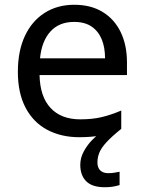

<svg xmlns="http://www.w3.org/2000/svg" viewBox="-20 -566 604 806"><path d="M389 116Q389 138 401 149.5Q413 161 434 161Q451 161 462.5 158.5Q474 156 482 155V211Q468 215 454 217.5Q440 220 420 220Q367 220 342 195Q317 170 317 126Q317 97 331.5 70Q346 43 367.5 21Q389 -1 409 -15L489 -25Q449 7 427 31Q405 55 397 75Q389 95 389 116ZM292 -546Q361 -546 410.5 -516Q460 -486 486.5 -431.5Q513 -377 513 -304V-251H146Q148 -160 192.5 -112.5Q237 -65 317 -65Q368 -65 407.5 -74.5Q447 -84 489 -102V-25Q448 -7 408 1.5Q368 10 313 10Q237 10 178.5 -21Q120 -52 87.5 -113.5Q55 -175 55 -264Q55 -352 84.5 -415Q114 -478 167.5 -512Q221 -546 292 -546ZM291 -474Q228 -474 191.5 -433.5Q155 -393 148 -321H421Q421 -367 407 -401Q393 -435 364.5 -454.5Q336 -474 291 -474Z"/></svg>

Font: Noto Sans Tamil
Style: Regular
Weight: 400
Designer: Jelle Bosma - Monotype Design Team
Foundry: Monotype Imaging Inc.
Version: Version 2.003